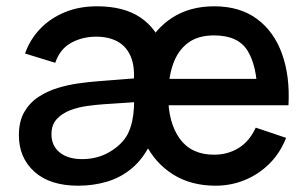

<svg xmlns="http://www.w3.org/2000/svg" viewBox="-20 -575 978 610"><path d="M665 15Q586.5 15 529.2 -21.2Q472 -57.5 441 -120.8Q410 -184 410 -265.5Q410 -352 440.5 -417.2Q471 -482.5 527.2 -518.8Q583.5 -555 660.5 -555Q742 -555 796.2 -515Q850.5 -475 876 -404Q901.5 -333 896.5 -240.5H797.5V-278.5Q796.5 -364.5 766.8 -413.5Q737 -462.5 660 -462.5Q608 -462.5 576 -437.8Q544 -413 529.2 -369.5Q514.5 -326 514.5 -270Q514.5 -185 551.2 -134.2Q588 -83.5 660 -83.5Q704 -83.5 738.5 -105Q773 -126.5 792.5 -169.5L889 -137Q870 -88.5 835.5 -54.5Q801 -20.5 757.2 -2.8Q713.5 15 665 15ZM241 -69.5Q290.5 -69.5 329.5 -93Q368.5 -116.5 385.5 -148.5Q395 -167.5 399.8 -189.5Q404.5 -211.5 405.5 -232.8Q406.5 -254 406 -270.5L439.5 -252.5L305 -243.5Q284 -242 256.5 -238.2Q229 -234.5 203.2 -224.8Q177.5 -215 160.5 -196.8Q143.5 -178.5 143.5 -148.5Q143.5 -112 169.5 -90.8Q195.5 -69.5 241 -69.5ZM228.5 15Q138.5 15 89.2 -29.5Q40 -74 40 -145.5Q40 -189.5 57.2 -219.2Q74.5 -249 102.5 -267.2Q130.5 -285.5 163.5 -295.5Q196.5 -305.5 228.8 -310Q261 -314.5 286.5 -316.5L426.5 -327.5L404.5 -308Q409.5 -361 396 -394Q382.5 -427 354 -442.8Q325.5 -458.5 285.5 -458.5Q242 -458.5 206.2 -439Q170.5 -419.5 155.5 -375.5L59.5 -405Q75 -449 107 -482.8Q139 -516.5 185 -535.8Q231 -555 288 -555Q374 -555 426.8 -519Q479.5 -483 498.5 -419Q506 -393 507.8 -368.5Q509.5 -344 509.5 -327.5L459 -120.5Q435 -70.5 399.5 -40.8Q364 -11 320.5 2Q277 15 228.5 15ZM482.5 -240.5V-324.5H846.5V-240.5Z"/></svg>

Font: Manrope ExtraLight SemiBold
Style: Regular
Weight: 600
Version: Version 4.504